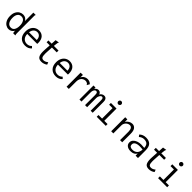

<svg xmlns="http://www.w3.org/2000/svg" viewBox="538 -2539 4424 4424"><g transform="rotate(45 2750.0 -327.0)"><path d="M45 -233Q45 -312 73 -365Q101 -418 145 -443.5Q189 -469 238 -469Q284 -469 318.5 -448Q353 -427 371 -390V-665H447V-658Q441 -652 439.5 -645Q438 -638 438 -621L439 -71Q439 -47 440.5 -31.5Q442 -16 449 0H378Q371 -16 369.5 -31.5Q368 -47 368 -71Q346 -33 311.5 -11.5Q277 10 234 10Q185 10 142 -17.5Q99 -45 72 -100Q45 -155 45 -233ZM365 -231Q365 -312 333.5 -361Q302 -410 239 -410Q179 -410 147 -365.5Q115 -321 115 -244Q115 -156 148.5 -104.5Q182 -53 245 -53Q307 -53 336 -102Q365 -151 365 -231Z M549 -227Q549 -302 577 -356.5Q605 -411 652.5 -439.5Q700 -468 759 -468Q842 -468 893.5 -413Q945 -358 945 -251Q945 -240 943 -218H618Q622 -134 665 -91Q708 -48 774 -48Q846 -48 892 -99L932 -60Q874 10 772 10Q670 10 609.5 -52Q549 -114 549 -227ZM872 -274Q872 -338 839.5 -375.5Q807 -413 754 -413Q704 -413 667 -378Q630 -343 621 -274Z M1444 -42Q1378 7 1299 7Q1223 7 1191.5 -39Q1160 -85 1160 -189Q1160 -206 1162 -248L1171 -398H1070V-457H1175L1182 -579L1262 -592L1272 -593L1273 -587Q1266 -577 1262.5 -570Q1259 -563 1258 -548L1247 -457H1399V-398H1243L1234 -243Q1232 -203 1232 -190Q1232 -110 1250.5 -81.5Q1269 -53 1310 -53Q1340 -53 1365 -64Q1390 -75 1422 -99Z M1549 -227Q1549 -302 1577 -356.5Q1605 -411 1652.5 -439.5Q1700 -468 1759 -468Q1842 -468 1893.5 -413Q1945 -358 1945 -251Q1945 -240 1943 -218H1618Q1622 -134 1665 -91Q1708 -48 1774 -48Q1846 -48 1892 -99L1932 -60Q1874 10 1772 10Q1670 10 1609.5 -52Q1549 -114 1549 -227ZM1872 -274Q1872 -338 1839.5 -375.5Q1807 -413 1754 -413Q1704 -413 1667 -378Q1630 -343 1621 -274Z M2458 -418 2426 -362 2422 -353 2415 -357Q2412 -368 2408 -374.5Q2404 -381 2391 -389Q2365 -406 2332 -406Q2296 -406 2264 -388Q2232 -370 2212 -333.5Q2192 -297 2192 -242V1H2119V-457H2194L2192 -373Q2211 -418 2250.5 -443Q2290 -468 2337 -468Q2410 -468 2458 -418Z M2538 -457H2604V-412Q2620 -437 2645 -452.5Q2670 -468 2697 -468Q2727 -468 2749.5 -449Q2772 -430 2778 -401Q2791 -431 2819 -449.5Q2847 -468 2881 -468Q2926 -468 2948.5 -435.5Q2971 -403 2969 -351V0H2903V-324Q2903 -381 2892 -398Q2881 -415 2860 -415Q2842 -415 2825 -398Q2808 -381 2797.5 -354.5Q2787 -328 2787 -302V0H2720V-318Q2720 -374 2709.5 -393.5Q2699 -413 2670 -413Q2655 -413 2639.5 -399.5Q2624 -386 2614 -361.5Q2604 -337 2604 -305V0H2538Z M3100 -58H3217V-399H3106V-457H3289V-58H3396V0H3100ZM3198 -604Q3198 -626 3212.5 -641Q3227 -656 3249 -656Q3270 -656 3285.5 -640.5Q3301 -625 3301 -604Q3301 -583 3285.5 -568Q3270 -553 3249 -553Q3228 -553 3213 -568Q3198 -583 3198 -604Z M3572 -457H3642V-376Q3669 -418 3710 -443Q3751 -468 3797 -468Q3858 -468 3894.5 -421.5Q3931 -375 3931 -277V0H3861V-275Q3861 -343 3838 -374Q3815 -405 3777 -405Q3746 -405 3714.5 -387Q3683 -369 3662.5 -336.5Q3642 -304 3642 -263V0H3572Z M4445 -243V0H4367V-70Q4325 11 4211 11Q4135 11 4092 -23.5Q4049 -58 4049 -115Q4049 -163 4080 -199Q4111 -235 4163.5 -254.5Q4216 -274 4279 -274Q4336 -274 4382 -268Q4376 -345 4341.5 -376.5Q4307 -408 4239 -408Q4205 -408 4173.5 -395Q4142 -382 4116 -357L4081 -403Q4145 -467 4244 -467Q4342 -467 4393.5 -416Q4445 -365 4445 -243ZM4382 -213Q4337 -220 4285 -220Q4209 -220 4165 -195Q4121 -170 4121 -119Q4121 -44 4218 -44Q4292 -44 4335 -87.5Q4378 -131 4382 -213Z M4944 -42Q4878 7 4799 7Q4723 7 4691.5 -39Q4660 -85 4660 -189Q4660 -206 4662 -248L4671 -398H4570V-457H4675L4682 -579L4762 -592L4772 -593L4773 -587Q4766 -577 4762.5 -570Q4759 -563 4758 -548L4747 -457H4899V-398H4743L4734 -243Q4732 -203 4732 -190Q4732 -110 4750.5 -81.5Q4769 -53 4810 -53Q4840 -53 4865 -64Q4890 -75 4922 -99Z M5100 -58H5217V-399H5106V-457H5289V-58H5396V0H5100ZM5198 -604Q5198 -626 5212.5 -641Q5227 -656 5249 -656Q5270 -656 5285.5 -640.5Q5301 -625 5301 -604Q5301 -583 5285.5 -568Q5270 -553 5249 -553Q5228 -553 5213 -568Q5198 -583 5198 -604Z"/></g></svg>

Font: Vazir Code
Style: Code
Weight: 400
Foundry: DejaVu fonts team - Redesigned by Saber Rastikerdar
Version: Version 1.1.2